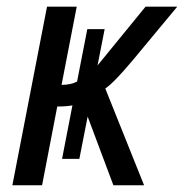

<svg xmlns="http://www.w3.org/2000/svg" viewBox="-20 -548 544 568"><path d="M119.1 -528.3H207L162.1 -296.9Q188.5 -296.9 208 -306.6L238.3 -461.9H289.6L268.6 -354.5L410.6 -528.3H504.4L372.6 -369.6Q317.4 -303.7 291.5 -286.1L406.2 0H315.4L239.3 -203.1L214.8 -78.1H163.6L194.3 -236.3Q176.3 -232.9 149.4 -232.9L104.5 0H16.6Z"/></svg>

Font: Liberation Sans
Style: Italic
Weight: 400
Italic angle: -12°
Designer: Steve Matteson
Foundry: Ascender Corporation
Version: Version 2.1.5